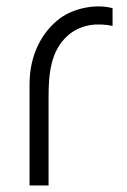

<svg xmlns="http://www.w3.org/2000/svg" viewBox="-20 -565 388 585"><path d="M70 -307.5V0H128V-267.5C128 -333 132 -409.5 187.5 -457.5C229 -493 280.5 -495 323 -486V-540C275.5 -553.5 199.5 -542.5 152 -500.5C109.5 -464.5 70 -400.5 70 -307.5Z"/></svg>

Font: Eudonet Light
Style: Regular
Weight: 300
Designer: Mikhail Sharanda
Foundry: Mikhail Sharanda
Version: Version 4.503;Glyphs 3.1.2 (3151)